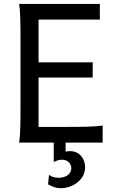

<svg xmlns="http://www.w3.org/2000/svg" viewBox="-20 -733 606 987"><path d="M178.2 -412.6V-632.3H493.2V-712.9H78.1C85.4 -673.8 85.4 -596.7 85.4 -500.5V-212.4C85.4 -116.2 85.4 -39.1 78.1 0H507.8V-87.9C468.8 -81.1 403.3 -80.6 307.1 -80.6H178.2V-334.5H456.5V-412.6ZM256.3 0V100.1C266.6 93.8 283.7 87.9 299.3 87.9C325.7 87.9 346.2 106.4 346.7 131.8C345.2 168.5 310.1 180.7 280.8 180.7C260.3 180.7 246.1 176.3 231.9 166L227.1 214.8C247.1 226.1 267.6 234.4 293 234.4C351.1 234.4 417.5 193.4 417.5 127C417.5 78.6 385.3 43.9 340.8 43.9C330.1 43.9 323.7 44.9 317.4 46.4V0Z"/></svg>

Font: Andika
Style: Regular
Weight: 400
Designer: Victor Gaultney, Annie Olsen, Julie Remington, Don Collingsworth, Eric Hays
Foundry: SIL International
Version: Version 1.000